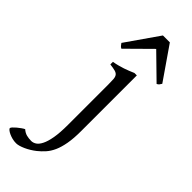

<svg xmlns="http://www.w3.org/2000/svg" viewBox="-426 -750 1026 1026"><g transform="rotate(45 87.5 -237.0)"><path d="M163.6 -48.3Q163.6 7.8 156.5 47.1Q149.4 86.4 137 114Q124.5 141.6 107.4 160.6Q90.3 179.7 70.8 195.3Q57.6 205.6 43 214.6Q28.3 223.6 13.7 230.2Q-1 236.8 -13.9 240.5Q-26.9 244.1 -36.1 244.1Q-51.3 244.1 -65.7 240.5Q-80.1 236.8 -91.6 231.4Q-103 226.1 -110.1 220.2Q-117.2 214.4 -117.2 210.4Q-117.2 206.1 -110.1 198.5Q-103 190.9 -93.3 182.6Q-83.5 174.3 -73 167Q-62.5 159.7 -55.2 156.2Q-39.6 169.9 -22.9 174.1Q-6.3 178.2 12.2 178.2Q26.4 178.2 40.3 169.2Q54.2 160.2 65.4 137.7Q76.7 115.2 83.5 76.7Q90.3 38.1 90.3 -21V-327.1Q90.3 -352.1 89.1 -367.2Q87.9 -382.3 81.5 -390.9Q75.2 -399.4 61.3 -403.3Q47.4 -407.2 22 -410.2V-429.7Q42.5 -433.1 58.3 -437.5Q74.2 -441.9 88.6 -446.5Q103 -451.2 116.5 -456.8Q129.9 -462.4 145.5 -468.8H163.6ZM291.5 -533.2Q285.6 -523.9 282.2 -519.5Q278.8 -515.1 270.5 -511.2L136.7 -642.1L4.4 -511.2Q0.5 -513.2 -2.2 -515.1Q-4.9 -517.1 -7.1 -519.5Q-9.3 -522 -11.7 -525.4Q-14.2 -528.8 -17.6 -533.2L111.3 -718.3H163.6Z"/></g></svg>

Font: Gentium Plus
Style: Regular
Weight: 400
Designer: J. Victor Gaultney, Annie Olsen, Iska Routamaa
Foundry: SIL International
Version: Version 1.510